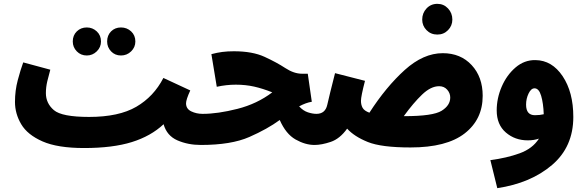

<svg xmlns="http://www.w3.org/2000/svg" viewBox="-20 -750 3051 1000"><path d="M610 -461Q641 -461 663 -482.5Q685 -504 685 -534Q685 -566 663 -586.5Q641 -607 610 -607Q579 -607 558.5 -586.5Q538 -566 538 -534Q538 -504 558.5 -482.5Q579 -461 610 -461ZM432 -461Q462 -461 484 -482.5Q506 -504 506 -534Q506 -566 484 -586.5Q462 -607 432 -607Q401 -607 380 -586.5Q359 -566 359 -534Q359 -504 380 -482.5Q401 -461 432 -461ZM1026 5Q1111 5 1111 -78Q1111 -110 1092 -133.5Q1073 -157 1035 -157Q1003 -157 976 -170Q949 -183 949 -212Q949 -231 971 -279L831 -344Q781 -247 690 -194Q599 -141 444 -141Q302 -141 260.5 -176.5Q219 -212 219 -265Q219 -296 226.5 -327.5Q234 -359 242 -387L101 -425Q87 -387 72.5 -332.5Q58 -278 58 -219Q58 -158 90.5 -103Q123 -48 201.5 -13.5Q280 21 418 21Q567 21 666.5 -10Q766 -41 832 -103Q849 -43 904 -19Q959 5 1026 5Z M1618 5Q1703 5 1703 -78Q1703 -110 1684 -133.5Q1665 -157 1628 -157Q1608 -157 1583.5 -165Q1559 -173 1538 -196Q1573 -215 1604 -220L1583 -366H1553Q1511 -366 1466 -395.5Q1421 -425 1358 -454Q1295 -483 1198 -483Q1165 -483 1138 -479.5Q1111 -476 1081 -468L1109 -298Q1159 -309 1208 -309Q1259 -309 1303.5 -299Q1348 -289 1398 -269Q1319 -209 1216.5 -183Q1114 -157 1036 -157L1026 5Q1184 5 1278.5 -36.5Q1373 -78 1437 -125Q1469 -52 1519.5 -23.5Q1570 5 1618 5Z M2336 -648Q2336 -682 2313.5 -706Q2291 -730 2258 -730Q2224 -730 2201.5 -706Q2179 -682 2179 -648Q2179 -616 2201.5 -593Q2224 -570 2258 -570Q2291 -570 2313.5 -593Q2336 -616 2336 -648ZM2118 18Q2306 18 2400 -55Q2494 -128 2494 -251Q2494 -349 2436.5 -411Q2379 -473 2286 -473Q2185 -473 2088 -385.5Q1991 -298 1904 -163Q1877 -173 1868.5 -188.5Q1860 -204 1860 -225Q1860 -248 1881 -329L1725 -369Q1695 -251 1684.5 -204Q1674 -157 1628 -157L1618 5Q1655 5 1702.5 -11Q1750 -27 1788 -80Q1825 -39 1895.5 -10.5Q1966 18 2118 18ZM2086 -145H2083Q2133 -214 2178.5 -257.5Q2224 -301 2267 -301Q2293 -301 2309 -283Q2325 -265 2325 -242Q2325 -201 2280 -173Q2235 -145 2086 -145Z M2570 230Q2744 204 2855 109.5Q2966 15 2966 -141Q2966 -270 2910.5 -353Q2855 -436 2769 -437Q2711 -438 2665 -398.5Q2619 -359 2593 -298.5Q2567 -238 2567 -175Q2567 -101 2614.5 -60Q2662 -19 2729 -19Q2761 -19 2787 -28Q2754 24 2686.5 48.5Q2619 73 2534 84ZM2766 -150Q2720 -150 2720 -205Q2720 -236 2733 -263Q2746 -290 2764 -290Q2787 -290 2798.5 -251Q2810 -212 2812 -155Q2792 -150 2766 -150Z"/></svg>

Font: Noto Sans Arabic Condensed Black
Style: Regular
Weight: 900
Width: 3
Designer: Nadine Chahine
Foundry: Monotype Imaging Inc.
Version: 1.001